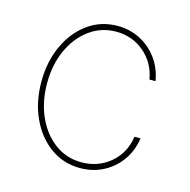

<svg xmlns="http://www.w3.org/2000/svg" viewBox="-88 -640 729 738"><g transform="rotate(15 276.5 -271.5)"><path d="M292.6 11.4Q226.6 11.4 174.9 -25.7Q123.2 -62.9 93.6 -126.8Q63.9 -190.7 63.9 -271.3Q63.9 -351.2 93.4 -415.3Q122.9 -479.4 174.5 -516.7Q226.2 -554 292.6 -554Q341.6 -554 382.6 -532.8Q423.7 -511.7 451.3 -473.9Q479 -436.1 487.2 -386.4H463.1Q452.1 -450.6 404.7 -490.9Q357.2 -531.2 292.6 -531.2Q234 -531.2 187.3 -497.3Q140.6 -463.4 113.6 -404.7Q86.6 -345.9 86.6 -271.3Q86.6 -198.9 112.7 -139.9Q138.8 -81 185.4 -46.2Q231.9 -11.4 292.6 -11.4Q358 -11.4 406.2 -51.8Q454.5 -92.3 464.5 -159.1H488.6Q480.8 -107.6 453.1 -69.2Q425.4 -30.9 383.9 -9.8Q342.3 11.4 292.6 11.4Z"/></g></svg>

Font: Inter Thin BETA
Style: Regular
Weight: 100
Designer: Rasmus Andersson
Foundry: rsms
Version: Version 3.011;git-f93a4a705